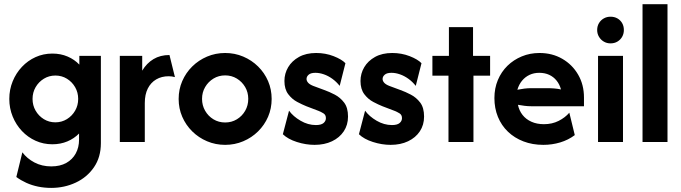

<svg xmlns="http://www.w3.org/2000/svg" viewBox="-20 -687 3297 929"><path d="M227.8 222.2Q195.1 222.2 164.6 216Q134 209.7 107.3 197.6Q80.6 185.4 59 169.4L88.2 50Q110.4 79.9 146.5 99Q182.6 118.1 227.8 118.1Q270.8 118.1 300.7 101.4Q330.6 84.7 346.5 55.5Q362.5 26.3 362.5 -11.8V-41Q338.9 -16.7 305.9 -2.8Q272.9 11.1 233.3 11.1Q190 11.1 152.3 -5.9Q114.6 -22.9 86.1 -53.1Q57.6 -83.3 41.3 -123.3Q25 -163.2 25 -208.3Q25 -253.5 41.3 -293.4Q57.6 -333.3 86.1 -363.5Q114.6 -393.8 152.3 -410.8Q190 -427.8 233.3 -427.8Q273.6 -427.8 306.9 -413.5Q340.3 -399.3 363.9 -374.3V-416.7H468.1V5.6Q468.1 73.6 434.7 122.2Q401.4 170.8 346.5 196.5Q291.6 222.2 227.8 222.2ZM247.8 -95.1Q278.5 -95.1 303.6 -110.5Q328.7 -125.9 343.5 -151.5Q358.3 -177.1 358.3 -208.3Q358.3 -239.6 343.5 -265.2Q328.7 -290.8 303.7 -306.2Q278.7 -321.5 248 -321.5Q217.4 -321.5 192.3 -306.2Q167.2 -290.8 152.3 -265.2Q137.5 -239.6 137.5 -208.3Q137.5 -177.1 152.3 -151.5Q167.1 -125.9 192.1 -110.5Q217.1 -95.1 247.8 -95.1Z M559.7 0V-416.7H668.1V-345.1Q689.6 -381.2 722.6 -401Q755.6 -420.8 800 -420.8L826.4 -313.9Q819.4 -316 811.8 -317Q804.2 -318.1 796.5 -318.1Q761.8 -318.1 735.8 -302.8Q709.7 -287.5 695.1 -258.7Q680.6 -229.9 680.6 -188.2V0Z M1069.4 13.9Q1022.9 13.9 981.9 -3.5Q941 -20.8 910.1 -51.4Q879.2 -81.9 861.8 -122Q844.4 -162.2 844.4 -208.3Q844.4 -254.5 861.8 -294.6Q879.2 -334.8 910.1 -365.3Q941 -395.8 981.9 -413.2Q1022.9 -430.6 1069.4 -430.6Q1116 -430.6 1156.9 -413.2Q1197.9 -395.8 1228.8 -365.3Q1259.7 -334.8 1277.1 -294.6Q1294.4 -254.5 1294.4 -208.3Q1294.4 -162.2 1277.1 -122Q1259.7 -81.9 1228.8 -51.4Q1197.9 -20.8 1156.9 -3.5Q1116 13.9 1069.4 13.9ZM1069.4 -94.4Q1100.7 -94.4 1126 -109.7Q1151.4 -125 1166.3 -151Q1181.2 -176.9 1181.2 -208.6Q1181.2 -240.3 1166.2 -265.9Q1151.1 -291.5 1125.9 -306.9Q1100.6 -322.2 1069.4 -322.2Q1038.2 -322.2 1013 -306.9Q987.7 -291.5 972.7 -265.9Q957.6 -240.3 957.6 -208.6Q957.6 -176.9 972.6 -151Q987.5 -125 1012.8 -109.7Q1038.2 -94.4 1069.4 -94.4Z M1502.1 13.9Q1459.7 13.9 1416.3 0Q1372.9 -13.9 1348.6 -37.5L1378.5 -151.4Q1398.6 -123.6 1434.4 -102.8Q1470.1 -81.9 1508.3 -81.9Q1534 -81.9 1545.5 -91.7Q1556.9 -101.4 1556.9 -115.3Q1556.9 -131.2 1545.1 -138.5Q1533.3 -145.8 1520.8 -150.7L1462.5 -172.9Q1443.1 -180.6 1418.1 -193.8Q1393.1 -206.9 1374.7 -231.2Q1356.2 -255.6 1356.2 -295.1Q1356.2 -331.2 1374.3 -361.8Q1392.4 -392.4 1426.7 -411.5Q1461.1 -430.6 1509.7 -430.6Q1554.9 -430.6 1594.1 -415.3Q1633.3 -400 1651.4 -381.2L1623.6 -271.5Q1607.6 -291.7 1587.8 -305.9Q1568.1 -320.1 1546.9 -327.4Q1525.7 -334.7 1506.2 -334.7Q1484 -334.7 1473.6 -325.7Q1463.2 -316.7 1463.2 -304.9Q1463.2 -295.8 1470.5 -287.2Q1477.8 -278.5 1495.1 -271.5L1549.3 -251.4Q1572.9 -243.1 1599.7 -229.2Q1626.4 -215.3 1645.1 -190.6Q1663.9 -166 1663.9 -122.9Q1663.9 -82.6 1643.4 -51.7Q1622.9 -20.8 1586.5 -3.5Q1550 13.9 1502.1 13.9Z M1870.1 13.9Q1827.8 13.9 1784.4 0Q1741 -13.9 1716.7 -37.5L1746.5 -151.4Q1766.7 -123.6 1802.4 -102.8Q1838.2 -81.9 1876.4 -81.9Q1902.1 -81.9 1913.5 -91.7Q1925 -101.4 1925 -115.3Q1925 -131.2 1913.2 -138.5Q1901.4 -145.8 1888.9 -150.7L1830.6 -172.9Q1811.1 -180.6 1786.1 -193.8Q1761.1 -206.9 1742.7 -231.2Q1724.3 -255.6 1724.3 -295.1Q1724.3 -331.2 1742.4 -361.8Q1760.4 -392.4 1794.8 -411.5Q1829.2 -430.6 1877.8 -430.6Q1922.9 -430.6 1962.2 -415.3Q2001.4 -400 2019.4 -381.2L1991.7 -271.5Q1975.7 -291.7 1955.9 -305.9Q1936.1 -320.1 1914.9 -327.4Q1893.8 -334.7 1874.3 -334.7Q1852.1 -334.7 1841.7 -325.7Q1831.2 -316.7 1831.2 -304.9Q1831.2 -295.8 1838.5 -287.2Q1845.8 -278.5 1863.2 -271.5L1917.4 -251.4Q1941 -243.1 1967.7 -229.2Q1994.4 -215.3 2013.2 -190.6Q2031.9 -166 2031.9 -122.9Q2031.9 -82.6 2011.5 -51.7Q1991 -20.8 1954.5 -3.5Q1918.1 13.9 1870.1 13.9Z M2150 0V-320.8H2072.2V-416.7H2152.1V-555.6H2268.8V-416.7H2351.4V-320.8H2270.8V0Z M2609 13.9Q2556.2 13.9 2512.8 -2.8Q2469.4 -19.4 2437.8 -49.7Q2406.2 -79.9 2389.2 -121.5Q2372.2 -163.2 2372.2 -212.5Q2372.2 -259.7 2388.9 -299.7Q2405.6 -339.6 2435.4 -368.8Q2465.3 -397.9 2504.9 -414.2Q2544.4 -430.6 2590.3 -430.6Q2652.1 -430.6 2700.7 -402.4Q2749.3 -374.3 2777.4 -325.7Q2805.6 -277.1 2805.6 -215.3V-172.9H2551.4Q2534 -172.9 2518.1 -175Q2502.1 -177.1 2486.1 -179.9Q2491.7 -152.1 2508.3 -130.9Q2525 -109.7 2551.4 -97.9Q2577.8 -86.1 2611.8 -86.1Q2651.4 -86.1 2683 -102.1Q2714.6 -118.1 2734.7 -141.7L2761.1 -33.3Q2729.9 -9.7 2690.6 2.1Q2651.4 13.9 2609 13.9ZM2483.3 -252.8Q2500 -256.2 2517 -258.3Q2534 -260.4 2551.4 -260.4H2625Q2644.4 -260.4 2661.8 -259Q2679.2 -257.6 2694.4 -254.2Q2687.5 -279.2 2672.9 -297.2Q2658.3 -315.3 2637.2 -325Q2616 -334.7 2588.9 -334.7Q2563.2 -334.7 2542 -324.7Q2520.8 -314.6 2505.9 -296.5Q2491 -278.5 2483.3 -252.8Z M2873.6 0V-416.7H2994.4V0ZM2934 -477.1Q2916 -477.1 2901.4 -485.8Q2886.8 -494.4 2878.1 -509.2Q2869.4 -523.9 2869.4 -541.7Q2869.4 -560.4 2878.1 -575Q2886.8 -589.6 2901.5 -597.9Q2916.2 -606.2 2934.1 -606.2Q2952.8 -606.2 2967.4 -597.9Q2981.9 -589.6 2990.3 -575.1Q2998.6 -560.7 2998.6 -541.7Q2998.6 -523.6 2990.3 -509Q2981.9 -494.4 2967.5 -485.8Q2953 -477.1 2934 -477.1Z M3088.9 0V-666.7H3209.7V0Z"/></svg>

Font: Afacad Flux
Style: Regular
Weight: 400
Designer: Kristian Moeller
Foundry: Dicotype
Version: Version 1.100